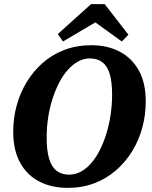

<svg xmlns="http://www.w3.org/2000/svg" viewBox="-20 -893 735 930"><path d="M308 17Q231 17 171.5 -13Q112 -43 78 -104Q44 -165 44 -256Q44 -320 60.5 -381Q77 -442 109 -495Q141 -548 187 -588.5Q233 -629 292.5 -651.5Q352 -674 422 -674Q500 -674 559.5 -643Q619 -612 652.5 -551.5Q686 -491 686 -402Q686 -337 669.5 -275.5Q653 -214 620.5 -161Q588 -108 542 -68Q496 -28 437 -5.5Q378 17 308 17ZM315 -47Q345 -47 372.5 -62Q400 -77 423 -104Q446 -131 464.5 -168Q483 -205 496 -248Q509 -291 516 -338.5Q523 -386 523 -434Q523 -496 511.5 -534.5Q500 -573 476 -591.5Q452 -610 415 -610Q385 -610 358 -595Q331 -580 307.5 -553.5Q284 -527 265.5 -490.5Q247 -454 233.5 -411.5Q220 -369 213 -322Q206 -275 206 -226Q206 -164 218 -124Q230 -84 254.5 -65.5Q279 -47 315 -47ZM487 -873 602 -725 570 -692 404 -812H488L285 -692L260 -728L421 -873Z"/></svg>

Font: Source Serif 4
Style: Bold Italic
Weight: 700
Italic angle: -12°
Designer: Frank Grießhammer
Foundry: Adobe Systems Incorporated
Version: Version 4.004;hotconv 1.0.116;makeotfexe 2.5.65601